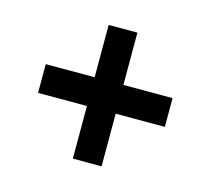

<svg xmlns="http://www.w3.org/2000/svg" viewBox="-75 -635 716 645"><g transform="rotate(15 283.0 -312.5)"><path d="M499 -263H328V-80H228V-263H58V-363H228V-545H328V-363H499Z"/></g></svg>

Font: Repo
Style: DemiBold
Weight: 600
Designer: Stefan Peev
Foundry: Context Ltd
Version: Version 001.000